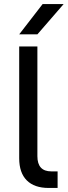

<svg xmlns="http://www.w3.org/2000/svg" viewBox="-20 -930 335 950"><path d="M221 0Q150 0 112.5 -37.5Q75 -75 75 -147V-700H165V-157Q165 -82 234 -82H265V0H221ZM191 -910H295L165 -760H75Z"/></svg>

Font: Retni Sans Medium
Style: Regular
Weight: 500
Designer: Vitaly Kuzmin
Foundry: ParaType Ltd.
Version: Version 1.00;March 2, 2019;FontCreator 11.5.0.2425 64-bit; t